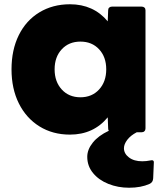

<svg xmlns="http://www.w3.org/2000/svg" viewBox="-20 -578 766 900"><path d="M34 -253Q34 -344 68 -413Q102 -482 164.5 -520Q227 -558 308 -558Q418 -558 485 -478L487 -530Q487 -538 492 -542.5Q497 -547 505 -547H644Q652 -547 657 -542.5Q662 -538 662 -530V24Q662 32 657 37Q652 42 644 42H621Q592 57 576.5 77.5Q561 98 561 117Q561 142 584.5 160Q608 178 647 178Q666 178 685 174L692 173Q703 173 701 187L698 258Q697 277 681 284Q641 302 585 302Q533 302 488 284Q443 266 416 233Q389 200 389 157Q389 123 415 90.5Q441 58 490 35Q487 31 487 24L485 -28Q418 53 308 53Q227 53 165 14.5Q103 -24 68.5 -93Q34 -162 34 -253ZM357 -122Q411 -122 444.5 -158.5Q478 -195 478 -253Q478 -311 444.5 -347Q411 -383 357 -383Q303 -383 269.5 -347Q236 -311 236 -253Q236 -195 269.5 -158.5Q303 -122 357 -122Z"/></svg>

Font: LINE Seed JP_TTF ExtraBold
Style: Regular
Weight: 800
Designer: LY Corporation & Fontrix & Fontworks
Version: Version 1.015